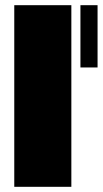

<svg xmlns="http://www.w3.org/2000/svg" viewBox="-20 -720 396 740"><path d="M35 0V-700H255V0ZM290 -460V-700H356V-460Z"/></svg>

Font: Tektur SemiCondensed Black
Style: Regular
Weight: 900
Width: 4
Designer: Adam Jagosz
Foundry: Adam Jagosz
Version: Version 1.005;gftools[0.9.30]